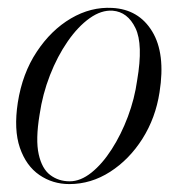

<svg xmlns="http://www.w3.org/2000/svg" viewBox="-20 -457 448 485"><path d="M263.5 -437Q330.5 -433.5 364.5 -377.5Q398.5 -321.5 383 -224Q373 -159 339.8 -106.5Q306.5 -54 258.2 -23Q210 8 155 8Q113 8 79.5 -15Q46 -38 30.2 -83.8Q14.5 -129.5 25 -198Q36.5 -271.5 72.8 -326.2Q109 -381 159.2 -410.5Q209.5 -440 263.5 -437ZM156 1Q183.5 1 211 -21Q238.5 -43 262.2 -80Q286 -117 303 -162.2Q320 -207.5 326.5 -254.5Q342 -345 322.2 -386Q302.5 -427 264.5 -430Q236 -432 206.5 -411Q177 -390 151 -352.5Q125 -315 106.2 -267Q87.5 -219 80 -167.5Q69.5 -104 77.8 -67.2Q86 -30.5 107 -14.8Q128 1 156 1Z"/></svg>

Font: Fraunces 144pt Light
Style: Italic
Weight: 300
Italic angle: -16°
Version: Version 1.000;[0bf87f6ff]